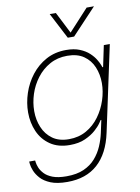

<svg xmlns="http://www.w3.org/2000/svg" viewBox="-103 -828 807 1106"><g transform="rotate(-10 300.5 -275.0)"><path d="M346 -608 267 -760H303L367 -634L483 -760H526L383 -608ZM200 210Q140 210 102.5 194.5Q65 179 44.5 156Q24 133 15 110Q6 87 4.5 71.5Q3 56 3 56H38Q38 56 39.5 68Q41 80 48 98Q55 116 72 134.5Q89 153 120 165Q151 177 201 177Q261 177 302.5 158.5Q344 140 371 109Q398 78 414 40.5Q430 3 438 -34L454 -108H450Q450 -108 438.5 -91Q427 -74 403 -52.5Q379 -31 341.5 -14Q304 3 251 3Q183 3 137 -28.5Q91 -60 68.5 -111.5Q46 -163 46 -223Q46 -279 64.5 -335Q83 -391 119 -437.5Q155 -484 206.5 -512Q258 -540 324 -540Q370 -540 403 -526.5Q436 -513 457.5 -493Q479 -473 491 -453Q503 -433 508 -419.5Q513 -406 513 -406H517L543 -530H578L471 -30Q446 88 378 149Q310 210 200 210ZM252 -31Q309 -31 354 -56.5Q399 -82 430 -124.5Q461 -167 477.5 -217.5Q494 -268 494 -317Q494 -368 476 -411Q458 -454 420.5 -480Q383 -506 324 -506Q267 -506 222 -481Q177 -456 145.5 -414.5Q114 -373 98 -323.5Q82 -274 82 -224Q82 -173 100.5 -129Q119 -85 156.5 -58Q194 -31 252 -31Z"/></g></svg>

Font: Be Vietnam Pro Thin
Style: Italic
Weight: 100
Italic angle: -12°
Designer: Lam Bao, Tony Le, Vietanh Nguyen
Foundry: Yellow Type Foundry
Version: Version 1.002; ttfautohint (v1.8.3)